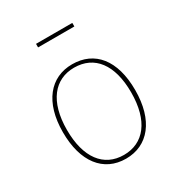

<svg xmlns="http://www.w3.org/2000/svg" viewBox="-180 -889 965 1027"><g transform="rotate(-30 302.5 -375.5)"><path d="M415 -740V-762H191V-740ZM303 -571C168 -571 79 -465 79 -280C79 -98 163 11 302 11C438 11 527 -96 527 -283C527 -469 441 -571 303 -571ZM303 -550C428 -550 502 -455 502 -283C502 -107 424 -12 302 -12C178 -12 104 -109 104 -280C104 -456 183 -550 303 -550Z"/></g></svg>

Font: Glow Sans SC Normal Thin
Style: Regular
Weight: 100
Designer: Ryoko NISHIZUKA (kana, bopomofo & ideographs); Paul D. Hunt (Latin, Greek & Cyrillic); Sandoll Communications, Soo-young
Version: Version 0.93